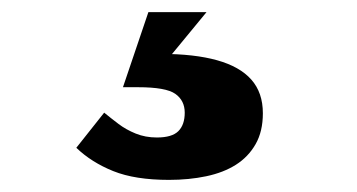

<svg xmlns="http://www.w3.org/2000/svg" viewBox="-20 -25 590 317"><path d="M321 -5 251 80 246 64Q301 64 338.5 74.5Q376 85 395 106.5Q414 128 414 162Q414 192 402 213Q390 234 369.5 247Q349 260 320.5 266Q292 272 259 272Q203 272 167 257.5Q131 243 106 219L152 161Q163 170 175.5 179.5Q188 189 204 195.5Q220 202 239 202Q264 202 274.5 191.5Q285 181 285 161Q285 141 269.5 130Q254 119 208 119H183L225 -5Z"/></svg>

Font: Roboto Serif 20pt ExtraBold
Style: Regular
Weight: 800
Version: Version 1.008